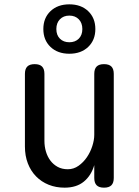

<svg xmlns="http://www.w3.org/2000/svg" viewBox="-20 -856 640 886"><path d="M415 -515Q415 -538 426 -549Q437 -560 460 -560Q483 -560 494 -549Q505 -538 505 -515V-35Q505 -12 494 -1Q483 10 460 10Q437 10 426 -1Q415 -12 415 -35V-94Q401 -46 367 -18Q333 10 278 10Q238 10 204.5 -3.5Q171 -17 146.5 -42Q122 -67 108.5 -102Q95 -137 95 -180V-515Q95 -538 106 -549Q117 -560 140 -560Q163 -560 174 -549Q185 -538 185 -515V-206Q185 -180 192 -156.5Q199 -133 212.5 -115Q226 -97 246 -86Q266 -75 293 -75Q320 -75 342.5 -91Q365 -107 381 -130.5Q397 -154 406 -182Q415 -210 415 -234ZM300 -608Q246 -608 213 -639.5Q180 -671 180 -722Q180 -773 213 -804.5Q246 -836 300 -836Q354 -836 387 -804.5Q420 -773 420 -722Q420 -671 387 -639.5Q354 -608 300 -608ZM300 -661Q327 -661 343.5 -677.5Q360 -694 360 -722Q360 -750 343.5 -767Q327 -784 300 -784Q273 -784 256.5 -767Q240 -750 240 -722Q240 -694 256.5 -677.5Q273 -661 300 -661Z"/></svg>

Font: Maple Mono
Style: Regular
Weight: 400
Monospace: yes
Designer: subframe7536
Version: Version 7.300